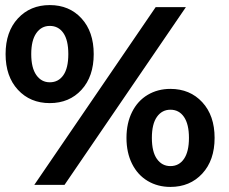

<svg xmlns="http://www.w3.org/2000/svg" viewBox="-20 -728 903 756"><path d="M2 -515Q2 -603 50.5 -655.5Q99 -708 176 -708Q253 -708 301 -655.5Q349 -603 349 -515Q349 -427 301 -374.5Q253 -322 176 -322Q99 -322 50.5 -374.5Q2 -427 2 -515ZM593 -700H712L234 0H115ZM249 -515Q249 -570 229.5 -598Q210 -626 176 -626Q143 -626 123 -597.5Q103 -569 103 -515Q103 -461 123 -432.5Q143 -404 176 -404Q210 -404 229.5 -432Q249 -460 249 -515ZM478 -185Q478 -243 500 -287Q522 -331 561.5 -354.5Q601 -378 651 -378Q728 -378 776.5 -325.5Q825 -273 825 -185Q825 -97 776.5 -44.5Q728 8 651 8Q601 8 561.5 -15.5Q522 -39 500 -83Q478 -127 478 -185ZM724 -185Q724 -239 704.5 -267.5Q685 -296 651 -296Q618 -296 598 -268Q578 -240 578 -185Q578 -130 598 -102Q618 -74 651 -74Q685 -74 704.5 -102.5Q724 -131 724 -185Z"/></svg>

Font: Montserrat GRBold
Style: Regular
Weight: 700
Designer: Julieta Ulanovsky
Foundry: Julieta Ulanovsky
Version: Version 1.00 May 29, 2023, initial release